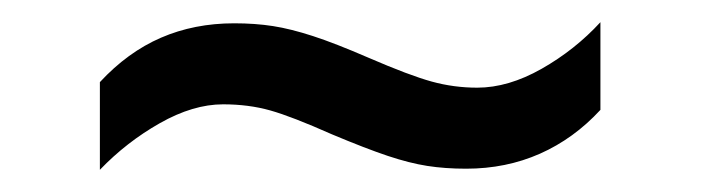

<svg xmlns="http://www.w3.org/2000/svg" viewBox="-20 -409 632 173"><path d="M70 -335Q95 -362 125 -375Q155 -388 191 -388Q210 -388 226 -385.5Q242 -383 262 -376.5Q282 -370 312 -357Q349 -341 369 -335.5Q389 -330 410 -330Q438 -330 468 -347Q498 -364 521 -389V-310Q497 -284 466.5 -270.5Q436 -257 400 -257Q381 -257 365 -259.5Q349 -262 329.5 -268.5Q310 -275 279 -288Q243 -304 223.5 -309.5Q204 -315 181 -315Q154 -315 124 -298Q94 -281 70 -256Z"/></svg>

Font: hexuoriya05
Style: Book
Weight: 400
Designer: Jelle Bosma - Monotype Design Team
Foundry: Monotype Imaging Inc.
Version: Version 2.003